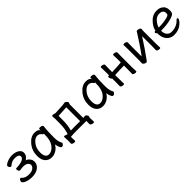

<svg xmlns="http://www.w3.org/2000/svg" viewBox="344 -1850 3324 3324"><g transform="rotate(-45 2006.0 -187.5)"><path d="M229 24Q184 24 141 13.5Q98 3 68.5 -15.5Q39 -34 39 -54Q39 -73 50 -90.5Q61 -108 73 -108Q85 -108 92 -100Q134 -47 229 -47Q295 -47 332 -75Q369 -103 369 -137Q369 -171 338 -193.5Q307 -216 247 -216Q220 -216 171 -207H168Q151 -207 142 -225Q133 -243 133 -259Q133 -279 150 -279Q349 -287 349 -368Q349 -394 322.5 -408Q296 -422 255 -422Q175 -422 126 -375Q114 -363 101 -363Q87 -363 75.5 -380.5Q64 -398 64 -413Q64 -429 92.5 -447.5Q121 -466 162.5 -479Q204 -492 246 -492Q331 -492 381 -459Q431 -426 431 -377Q431 -329 400.5 -296.5Q370 -264 357 -260Q395 -255 432 -203Q451 -176 451 -137Q451 -69 392.5 -22.5Q334 24 229 24Z M721 -48Q763 -48 804 -79Q906 -153 906 -330L907 -365H898Q889 -365 884 -372Q855 -422 799 -422Q742 -422 686.5 -352Q631 -282 631 -180Q631 -48 721 -48ZM718 24Q642 24 596.5 -27.5Q551 -79 551 -175Q551 -302 629.5 -397Q708 -492 804 -492Q886 -492 908 -446V-475Q908 -491 933 -491Q953 -491 974.5 -483Q996 -475 996 -459V-457Q983 -368 983 -195Q983 -92 1017 -38Q1020 -32 1020 -25Q1020 -16 1005 1.5Q990 19 971 19Q951 19 939 -5Q918 -43 912 -98Q884 -44 830 -10Q776 24 718 24Z M1276 -73Q1322 -75 1368 -75Q1479 -75 1504 -74V-414L1305 -402V-292Q1305 -177 1276 -73ZM1177 117Q1156 117 1136.5 109Q1117 101 1117 86V85Q1120 60 1120 22Q1120 -16 1115 -66Q1115 -87 1133 -87Q1143 -86 1189 -69L1193 -70Q1227 -165 1227 -291V-416L1223 -467Q1223 -487 1243 -487Q1257 -487 1277 -481L1297 -474L1487 -484Q1502 -485 1514 -488.5Q1526 -492 1539 -492Q1552 -492 1565 -483Q1594 -461 1594 -444Q1594 -428 1588 -421.5Q1582 -415 1582 -406V-74L1620 -81Q1641 -81 1656.5 -62.5Q1672 -44 1672 -33Q1672 -21 1667.5 -13.5Q1663 -6 1663 11Q1663 31 1667 95Q1667 112 1644 112Q1626 112 1604 102Q1582 92 1582 75V74Q1584 40 1584 0Q1572 -1 1379 -1Q1255 -1 1199 5Q1199 49 1202 100Q1202 117 1177 117Z M1975 -48Q2017 -48 2058 -79Q2160 -153 2160 -330L2161 -365H2152Q2143 -365 2138 -372Q2109 -422 2053 -422Q1996 -422 1940.5 -352Q1885 -282 1885 -180Q1885 -48 1975 -48ZM1972 24Q1896 24 1850.5 -27.5Q1805 -79 1805 -175Q1805 -302 1883.5 -397Q1962 -492 2058 -492Q2140 -492 2162 -446V-475Q2162 -491 2187 -491Q2207 -491 2228.5 -483Q2250 -475 2250 -459V-457Q2237 -368 2237 -195Q2237 -92 2271 -38Q2274 -32 2274 -25Q2274 -16 2259 1.5Q2244 19 2225 19Q2205 19 2193 -5Q2172 -43 2166 -98Q2138 -44 2084 -10Q2030 24 1972 24Z M2779 14Q2760 14 2739.5 5.5Q2719 -3 2719 -20L2721 -108V-218Q2608 -218 2497 -209Q2497 -109 2500 -2Q2500 14 2477 14Q2458 14 2437.5 5.5Q2417 -3 2417 -20L2419 -108V-203Q2409 -206 2399.5 -225Q2390 -244 2390 -261Q2390 -282 2409 -282H2419V-367L2416 -474Q2416 -490 2440 -490Q2458 -490 2478.5 -481.5Q2499 -473 2499 -456L2497 -367V-282L2657 -290Q2671 -291 2686 -293Q2701 -295 2711 -295Q2721 -295 2721 -296V-367L2718 -474Q2718 -490 2742 -490Q2760 -490 2780.5 -481.5Q2801 -473 2801 -456L2799 -367V-108L2802 -2Q2802 14 2779 14Z M3029 19Q3011 19 2989.5 3.5Q2968 -12 2968 -29V-31Q2971 -58 2971 -86V-364L2968 -471Q2968 -487 2992 -487Q3010 -487 3030.5 -478.5Q3051 -470 3051 -453L3049 -364V-112Q3142 -234 3284 -459Q3289 -467 3294.5 -478Q3300 -489 3316 -489Q3328 -489 3344 -484Q3385 -471 3385 -452L3381 -415V-106L3384 0Q3384 16 3361 16Q3342 16 3321.5 7.5Q3301 -1 3301 -18L3303 -106V-356Q3180 -163 3075 -21Q3065 -9 3056.5 5Q3048 19 3029 19Z M3624 -258Q3735 -258 3829 -284Q3863 -294 3872.5 -305.5Q3882 -317 3882 -341Q3882 -422 3787 -422Q3721 -422 3672.5 -366Q3624 -310 3612 -258ZM3713 24Q3660 24 3617 -2.5Q3574 -29 3549.5 -78.5Q3525 -128 3525 -195V-206Q3503 -223 3503 -240Q3503 -260 3528 -260L3533 -261Q3547 -337 3619.5 -414.5Q3692 -492 3788 -492Q3852 -492 3889 -469Q3960 -428 3960 -340Q3960 -305 3954 -283.5Q3948 -262 3927 -249Q3906 -236 3860 -221Q3759 -190 3602 -190V-186Q3602 -123 3634 -85Q3666 -47 3720 -47Q3843 -47 3920 -129Q3934 -146 3947 -146Q3963 -146 3963 -130Q3963 -117 3948 -93Q3933 -69 3902 -42Q3827 24 3713 24Z"/></g></svg>

Font: LXGW WenKai Lite Medium
Style: Regular
Weight: 500
Designer: LXGW / Fontworks Inc.
Foundry: LXGW / Fontworks Inc.
Version: Version 1.511; March 25, 2025